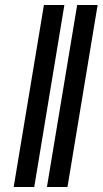

<svg xmlns="http://www.w3.org/2000/svg" viewBox="-20 -743 410 763"><path d="M235.8 -723 116.1 0H34.4L154.5 -723ZM367.9 -723 248.2 0H166.5L286.6 -723Z"/></svg>

Font: Karasuma Gothic
Style: Medium Italic
Weight: 500
Italic angle: 9.39998°
Designer: Rasmus Andersson / Ryoko Nishizuka
Foundry: Genbu
Version: Version 1.00